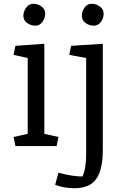

<svg xmlns="http://www.w3.org/2000/svg" viewBox="-20 -772 640 1015"><path d="M103.5 -688Q103.5 -710.9 118.2 -731.4Q132.8 -752 155.8 -752Q179.7 -752 199.2 -737.8Q218.8 -723.6 218.8 -700.2Q218.8 -676.8 204.1 -656.2Q189.5 -636.2 167 -636.2Q143.6 -636.2 123.5 -650.4Q103.5 -664.6 103.5 -688ZM126.5 -465.3 51.8 -481.9 61.5 -529.8 214.4 -540.5V-64.5L289.1 -47.9L279.3 0H61.5L51.8 -47.9L126.5 -64.5ZM412.6 -688Q412.1 -710.9 426.8 -731.4Q441.4 -752 464.8 -752Q488.3 -752 507.8 -737.8Q527.3 -723.6 527.8 -700.2Q528.3 -676.8 513.7 -656.2Q499 -636.2 475.6 -636.2Q452.1 -636.2 432.6 -650.4Q412.6 -664.6 412.6 -688ZM435.5 42V-465.3L346.2 -481.9L356 -529.8L523.4 -540.5V22.9Q523.4 124.5 488.8 173.8Q454.1 223.1 373.5 223.1Q319.3 223.1 271.5 205.1L289.1 141.1Q364.3 161.1 416 161.1Q435.5 120.1 435.5 42Z"/></svg>

Font: NoticiaText-Regular
Style: Regular
Weight: 400
Designer: JM Sole
Foundry: JM Sole
Version: Version 1.003